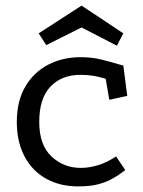

<svg xmlns="http://www.w3.org/2000/svg" viewBox="-20 -650 509 685"><path d="M357 -369Q334 -376 313.5 -379.5Q293 -383 267 -383Q200 -383 160 -341Q120 -299 120 -215Q120 -133 163.5 -92Q207 -51 268 -51Q299 -51 331 -61Q363 -71 394 -92L427 -43Q402 -24 379 -11.5Q356 1 328 8Q300 15 258 15Q194 15 144.5 -12.5Q95 -40 67.5 -92Q40 -144 40 -215Q40 -290 70.5 -341.5Q101 -393 152.5 -419.5Q204 -446 268 -446Q308 -446 342 -437.5Q376 -429 420 -416L434 -308L370 -294ZM271 -630 420 -531 397 -487 271 -552 145 -489 118 -531Z"/></svg>

Font: Podkova VF Beta
Style: Regular
Weight: 400
Designer: Ilya Yudin
Foundry: Cyreal (www.cyreal.org)
Version: Version 2.100